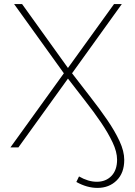

<svg xmlns="http://www.w3.org/2000/svg" viewBox="-20 -720 661 938"><path d="M31 0 292 -362 49 -700H88L312 -388L537 -700H575L332 -362Q377 -303 422 -245.5Q467 -188 504 -134Q541 -80 564 -30.5Q587 19 587 61Q587 125 550 161.5Q513 198 456 198Q405 198 353 169L366 142Q411 168 453 168Q497 168 524.5 139.5Q552 111 552 60Q552 22 530 -24.5Q508 -71 473 -122.5Q438 -174 395.5 -228Q353 -282 312 -336L70 0Z"/></svg>

Font: Montserrat ExtraLight
Style: Regular
Weight: 200
Designer: Julieta Ulanovsky
Foundry: Julieta Ulanovsky
Version: Version 9.000; ttfautohint (v1.8.4.7-5d5b)